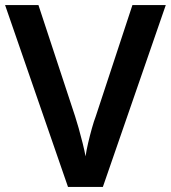

<svg xmlns="http://www.w3.org/2000/svg" viewBox="-20 -734 671 754"><path d="M631 -714 384 0H247L0 -714H131L275 -277Q281 -259 289 -230.5Q297 -202 304.5 -172Q312 -142 316 -120Q319 -142 326 -172Q333 -202 341 -230.5Q349 -259 356 -277L500 -714Z"/></svg>

Font: Noto Sans Hanifi Rohingya SemiBold
Style: Regular
Weight: 600
Version: Version 2.101